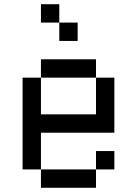

<svg xmlns="http://www.w3.org/2000/svg" viewBox="-20 -888 648 908"><path d="M347.2 -694.4H260.4V-781.2H347.2ZM260.4 -781.2H173.6V-868.1H260.4ZM173.6 -520.8V-607.6H434V-520.8ZM173.6 0V-86.8H434V0ZM434 -520.8H520.8V-260.4H173.6V-86.8H86.8V-520.8H173.6V-347.2H434ZM520.8 -86.8H434V-173.6H520.8Z"/></svg>

Font: 8-bit Operator+
Style: Regular
Weight: 400
Designer: GrandChaos9000
Foundry: Grand Chaos Productions
Version: Version 1.2.0 - April 24, 2014